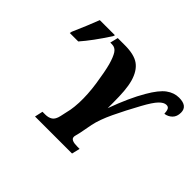

<svg xmlns="http://www.w3.org/2000/svg" viewBox="-152 -963 1203 1203"><g transform="rotate(45 450.0 -361.0)"><path d="M282 -54H307Q335 -54 354 -66.5Q373 -79 381 -115L397 -188Q402 -215 404 -256Q407 -332 394 -419.5Q381 -507 367 -560Q353 -610 336.5 -635.5Q320 -661 291 -661H276L289 -714H352Q436 -714 477.5 -683.5Q519 -653 538 -587Q548 -551 551.5 -507.5Q555 -464 555 -406V-359Q606 -499 659 -589Q703 -665 742 -693.5Q781 -722 825 -722Q900 -722 900 -664Q900 -629 880 -609Q860 -589 831 -585Q830 -608 824 -621Q818 -634 801 -634Q779 -634 754 -608Q729 -582 693 -516Q644 -427 607 -349Q570 -271 558 -213L542 -129Q536 -103 533.5 -94Q531 -85 532 -80Q533 -54 591 -54H611L598 0H270ZM57 -538Q101 -638 130 -714H264L260 -702Q188 -591 129 -524H54Z"/></g></svg>

Font: Noto Serif CondExtraBold
Style: Italic
Weight: 800
Width: 3
Italic angle: -12°
Designer: Monotype Design Team
Foundry: Monotype Imaging Inc.
Version: Version 1.001